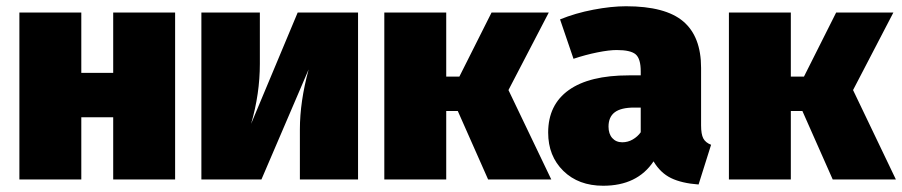

<svg xmlns="http://www.w3.org/2000/svg" viewBox="-20 -574 2885 614"><path d="M342 -199H240V0H42V-534H240V-341H342V-534H540V0H342Z M1125 0H939V-160Q939 -249 967 -352L816 0H624V-534H811V-370Q811 -274 783 -178L932 -534H1125Z M1606 -286 1743 0H1541L1444 -219H1407V0H1209V-534H1407V-329H1449L1552 -534H1735Z M2254 -111 2214 16Q2160 12 2126 -4.5Q2092 -21 2070 -58Q2018 20 1909 20Q1830 20 1781.5 -27.5Q1733 -75 1733 -150Q1733 -239 1799 -286Q1865 -333 1991 -333H2029V-346Q2029 -386 2013 -400Q1997 -414 1952 -414Q1928 -414 1890.5 -406.5Q1853 -399 1814 -386L1771 -512Q1820 -532 1877.5 -543Q1935 -554 1982 -554Q2108 -554 2165 -505.5Q2222 -457 2222 -357V-173Q2222 -145 2229 -131.5Q2236 -118 2254 -111ZM2029 -151V-230H2008Q1966 -230 1946 -215Q1926 -200 1926 -169Q1926 -146 1938 -132.5Q1950 -119 1970 -119Q1988 -119 2003.5 -128Q2019 -137 2029 -151Z M2708 -286 2845 0H2643L2546 -219H2509V0H2311V-534H2509V-329H2551L2654 -534H2837Z"/></svg>

Font: FiraGO Heavy
Style: Regular
Weight: 900
Designer: bBox Type
Foundry: bBox Type GmbH
Version: Version 1.001